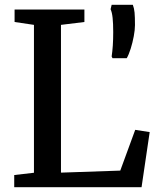

<svg xmlns="http://www.w3.org/2000/svg" viewBox="-20 -783 664 803"><path d="M39.5 0V-51L122 -60.5V-679L41 -691V-743H333V-691L235 -679V-61L483 -69.5L545.5 -240L606 -230.5L572 0ZM510 -539.5H450.5L447 -547Q450 -567 451.8 -592.5Q453.5 -618 453.5 -649Q453.5 -685 451 -708.2Q448.5 -731.5 442.5 -744.5L447 -763H535.5Q541 -749 542.8 -730.5Q544.5 -712 544.5 -678Q544.5 -658.5 539.5 -631.5Q534.5 -604.5 526.5 -579.2Q518.5 -554 510 -539.5Z"/></svg>

Font: Merriweather Medium
Style: Regular
Weight: 500
Version: Version 2.100